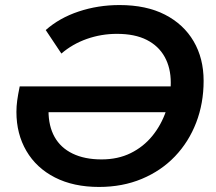

<svg xmlns="http://www.w3.org/2000/svg" viewBox="-20 -730 855 760"><path d="M372 10Q271 10 197.5 -27.5Q124 -65 84.5 -132.5Q45 -200 45 -287Q45 -309 48 -331.5Q51 -354 58 -388H675L655 -286H129L177 -338Q175 -323 173.5 -314.5Q172 -306 172 -292Q172 -231 196 -188Q220 -145 267.5 -122Q315 -99 382 -99Q447 -99 497.5 -124Q548 -149 583 -192Q618 -235 637 -290Q656 -345 656 -403Q656 -461 632 -504.5Q608 -548 561 -572Q514 -596 443 -596Q381 -596 324 -576Q267 -556 223 -518L161 -611Q215 -659 291.5 -684.5Q368 -710 453 -710Q559 -710 633 -672Q707 -634 746.5 -566.5Q786 -499 786 -410Q786 -321 756.5 -244.5Q727 -168 672.5 -111Q618 -54 541.5 -22Q465 10 372 10Z"/></svg>

Font: MOST Montserrat SemiBold
Style: Italic
Weight: 600
Italic angle: -11.3°
Designer: Julieta Ulanovsky
Foundry: Julieta Ulanovsky
Version: Version 8.000;March 11, 2024;FontCreator 15.0.0.2926 64-bit